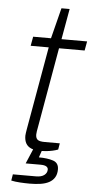

<svg xmlns="http://www.w3.org/2000/svg" viewBox="-58 -707 447 911"><g transform="rotate(5 166.0 -251.0)"><path d="M156 11Q130 11 112.5 3.5Q95 -4 87 -18.5Q79 -33 79 -55Q79 -61 80.5 -69Q82 -77 83 -85L153 -482H67L75 -526H160L197 -672H236L210 -526H332L324 -482H202L135 -100Q133 -89 131.5 -80.5Q130 -72 130 -65Q130 -48 139 -40.5Q148 -33 173 -33H245L240 -3Q227 2 212.5 5Q198 8 183 9.5Q168 11 156 11ZM119 170Q97 170 73 168.5Q49 167 31 163L36 133H146Q172 133 185.5 122.5Q199 112 199 96Q199 87 190.5 81.5Q182 76 162 76H92L129 -11H170L152 42Q193 42 220 51Q247 60 247 91Q247 114 237.5 129.5Q228 145 211 154Q194 163 170.5 166.5Q147 170 119 170Z"/></g></svg>

Font: Archivo SemiExpanded Thin
Style: Italic
Weight: 250
Width: 6
Italic angle: -10°
Designer: Hector Gatti
Foundry: Omnibus-Type
Version: Version 2.001